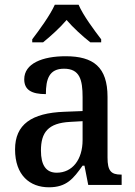

<svg xmlns="http://www.w3.org/2000/svg" viewBox="-20 -786 573 816"><path d="M117 -619V-606H163C195 -632 235 -668 263 -701C291 -668 332 -631 364 -606H410V-619C381 -657 333 -721 314 -766H213C193 -721 146 -657 117 -619ZM188 10C263 10 292 -27 331 -82H339L355 0H497V-44H494C452 -44 437 -60 437 -116V-374C437 -501 377 -547 259 -547C160 -547 83 -516 83 -449C83 -404 114 -386 175 -386C175 -450 189 -494 252 -494C319 -494 331 -447 331 -373V-314L254 -311C114 -306 44 -257 44 -151C44 -41 107 10 188 10ZM221 -52C175 -52 154 -85 154 -146C154 -223 184 -263 278 -268L331 -271V-191C331 -108 288 -52 221 -52Z"/></svg>

Font: Noto Serif Myanmar SemiCondensed Medium
Style: Regular
Weight: 500
Width: 4
Designer: Ben Mitchell and the Monotype Design Team
Foundry: Monotype Imaging Inc.
Version: Version 2.106